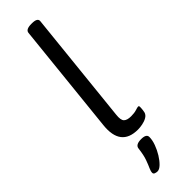

<svg xmlns="http://www.w3.org/2000/svg" viewBox="-328 -748 969 969"><g transform="rotate(-45 157.0 -263.5)"><path d="M187 6Q64 6 79 -134L141 -730Q143 -752 183 -752H187Q227 -752 225 -730L162 -125Q158 -90 169.5 -78Q181 -66 210 -66Q233 -66 248.5 -71Q264 -76 269 -76Q275 -76 275 -68Q275 -67 274.5 -56.5Q274 -46 271 -32Q267 -18 252.5 -9.5Q238 -1 219.5 2.5Q201 6 187 6ZM107 225Q100 225 91.5 222Q83 219 83 211Q83 200 90 185Q97 170 106.5 144Q116 118 121 76Q123 51 164 51Q201 51 201 73Q201 95 191.5 121Q182 147 167.5 170.5Q153 194 137 209.5Q121 225 107 225Z"/></g></svg>

Font: Asap Semi Expanded Semi Expanded Regular
Style: Italic
Weight: 400
Width: 6
Italic angle: -6°
Designer: Pablo Cosgaya
Foundry: Omnibus-Type
Version: Version 3.001; ttfautohint (v1.8.4.7-5d5b)